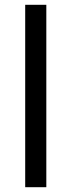

<svg xmlns="http://www.w3.org/2000/svg" viewBox="-20 -780 298 800"><path d="M85 0V-760H173V0Z"/></svg>

Font: Noto Sans Symbols
Style: Regular
Weight: 400
Designer: Monotype Design Team
Foundry: Monotype Imaging Inc.
Version: Version 2.002